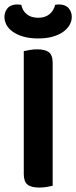

<svg xmlns="http://www.w3.org/2000/svg" viewBox="-30 -837 343 864"><path d="M147 7Q109 7 93 -7Q77 -21 77 -54V-607Q86 -609 103 -612Q120 -615 137 -615Q173 -615 190 -602Q207 -589 207 -554V-1Q198 1 181.5 4Q165 7 147 7ZM142 -757Q173 -757 192.5 -773Q212 -789 218 -815Q223 -816 226.5 -816.5Q230 -817 235 -817Q264 -817 278.5 -800.5Q293 -784 293 -761Q293 -742 283 -724.5Q273 -707 254 -693.5Q235 -680 207 -672Q179 -664 142 -664Q104 -664 76 -672Q48 -680 28.5 -693.5Q9 -707 -0.5 -724.5Q-10 -742 -10 -761Q-10 -784 4.5 -800.5Q19 -817 48 -817Q53 -817 57 -816.5Q61 -816 66 -815Q71 -789 90.5 -773Q110 -757 142 -757Z"/></svg>

Font: Baloo Thambi 2 SemiBold
Style: Regular
Weight: 600
Designer: Aadarsh Rajan and Ek Type
Foundry: Ek Type
Version: Version 1.640;hotconv 1.0.111;makeotfexe 2.5.65597; ttfautoh